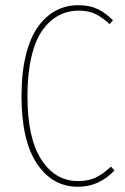

<svg xmlns="http://www.w3.org/2000/svg" viewBox="-20 -711 483 741"><path d="M282.2 -690.9Q325.2 -690.9 356.2 -676.3Q387.2 -661.6 416 -632.8L402.8 -618.2Q373.5 -645 347.2 -657.5Q320.8 -669.9 284.2 -669.9Q241.2 -669.9 206.1 -651.1Q170.9 -632.3 143.6 -594Q116.2 -555.7 101.1 -491Q85.9 -426.3 85.9 -339.8Q85.9 -177.2 139.6 -94.7Q193.4 -12.2 280.8 -12.2Q322.8 -12.2 351.3 -26.6Q379.9 -41 408.2 -67.9L421.9 -53.2Q362.3 9.8 280.8 9.8Q182.1 9.8 122.6 -79.3Q63 -168.5 63 -339.8Q63 -429.7 79.8 -498Q96.7 -566.4 126.7 -607.9Q156.7 -649.4 195.8 -670.2Q234.9 -690.9 282.2 -690.9Z"/></svg>

Font: Fira Sans Compressed Thin
Style: Regular
Weight: 100
Width: 1
Designer: Carrois Corporate & Edenspiekermann AG
Foundry: Carrois Corporate GbR & Edenspiekermann AG
Version: Version 4.203;PS 004.203;hotconv 1.0.88;makeotf.lib2.5.64775